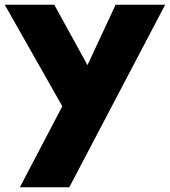

<svg xmlns="http://www.w3.org/2000/svg" viewBox="-43 -532 718 812"><path d="M41 260 220.5 -82.5 -23 -512H186.5L327 -256.5L446 -512H655.5L250 260Z"/></svg>

Font: Spartan Thin ExtraBold
Style: Regular
Weight: 800
Version: Version 1.004